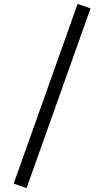

<svg xmlns="http://www.w3.org/2000/svg" viewBox="-20 -750 532 982"><path d="M377 -730 443 -707 116 212 50 189Z"/></svg>

Font: Sakbunderan
Style: Regular
Weight: 400
Version: Version 1.00